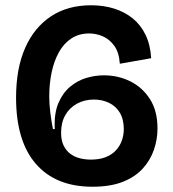

<svg xmlns="http://www.w3.org/2000/svg" viewBox="-20 -695 658 729"><path d="M331 14Q192 14 116.5 -72.5Q41 -159 41 -324Q41 -435 75.5 -513Q110 -591 173.5 -633Q237 -675 326 -675Q373 -675 413 -662.5Q453 -650 483.5 -625.5Q514 -601 532.5 -563Q551 -525 554 -474L435 -453Q432 -496 414 -521Q396 -546 370.5 -557Q345 -568 319 -568Q280 -568 251 -549Q222 -530 203.5 -496.5Q185 -463 176 -420Q167 -377 167 -329Q167 -300 171 -267.5Q175 -235 181 -205H188Q185 -264 201.5 -303Q218 -342 246 -365.5Q274 -389 307.5 -399Q341 -409 374 -409Q429 -409 475 -386Q521 -363 549.5 -318.5Q578 -274 578 -207Q578 -166 564.5 -126.5Q551 -87 522 -55Q493 -23 446 -4.5Q399 14 331 14ZM325 -89Q357 -89 380.5 -98Q404 -107 419.5 -123.5Q435 -140 442.5 -161Q450 -182 450 -205Q450 -242 435 -267Q420 -292 394 -304.5Q368 -317 337 -317Q301 -317 272.5 -301.5Q244 -286 228 -258Q212 -230 212 -191Q212 -162 221.5 -142.5Q231 -123 247 -111Q263 -99 283.5 -94Q304 -89 325 -89Z"/></svg>

Font: Bricolage Grotesque 60pt SemiBold
Style: Regular
Weight: 600
Version: Version 1.001;gftools[0.9.33.dev8+g029e19f]